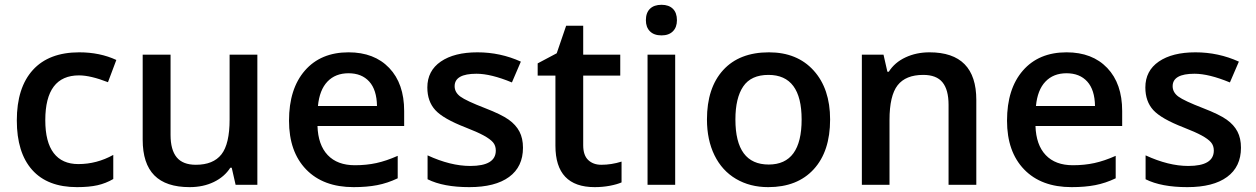

<svg xmlns="http://www.w3.org/2000/svg" viewBox="-20 -767 5213 797"><path d="M299.8 9.8Q177.2 9.8 113.5 -61.8Q49.8 -133.3 49.8 -267.1Q49.8 -403.3 116.5 -476.6Q183.1 -549.8 309.1 -549.8Q394.5 -549.8 462.9 -518.1L428.2 -425.8Q355.5 -454.1 308.1 -454.1Q168 -454.1 168 -268.1Q168 -177.2 202.9 -131.6Q237.8 -85.9 305.2 -85.9Q381.8 -85.9 450.2 -124V-23.9Q419.4 -5.9 384.5 2Q349.6 9.8 299.8 9.8Z M958 0 941.9 -70.8H936Q912.1 -33.2 867.9 -11.7Q823.7 9.8 767.1 9.8Q668.9 9.8 620.6 -39.1Q572.3 -87.9 572.3 -187V-540H688V-207Q688 -145 713.4 -114Q738.8 -83 793 -83Q865.2 -83 899.2 -126.2Q933.1 -169.4 933.1 -271V-540H1048.3V0Z M1447.8 9.8Q1321.8 9.8 1250.7 -63.7Q1179.7 -137.2 1179.7 -266.1Q1179.7 -398.4 1245.6 -474.1Q1311.5 -549.8 1426.8 -549.8Q1533.7 -549.8 1595.7 -484.9Q1657.7 -419.9 1657.7 -306.2V-244.1H1297.9Q1300.3 -165.5 1340.3 -123.3Q1380.4 -81.1 1453.1 -81.1Q1501 -81.1 1542.2 -90.1Q1583.5 -99.1 1630.9 -120.1V-26.9Q1588.9 -6.8 1545.9 1.5Q1502.9 9.8 1447.8 9.8ZM1426.8 -462.9Q1372.1 -462.9 1339.1 -428.2Q1306.2 -393.6 1299.8 -327.1H1544.9Q1543.9 -394 1512.7 -428.5Q1481.4 -462.9 1426.8 -462.9Z M2150.9 -153.8Q2150.9 -74.7 2093.3 -32.5Q2035.6 9.8 1928.2 9.8Q1820.3 9.8 1754.9 -22.9V-122.1Q1850.1 -78.1 1932.1 -78.1Q2038.1 -78.1 2038.1 -142.1Q2038.1 -162.6 2026.4 -176.3Q2014.6 -189.9 1987.8 -204.6Q1960.9 -219.2 1913.1 -237.8Q1819.8 -273.9 1786.9 -310.1Q1753.9 -346.2 1753.9 -403.8Q1753.9 -473.1 1809.8 -511.5Q1865.7 -549.8 1961.9 -549.8Q2057.1 -549.8 2142.1 -511.2L2105 -424.8Q2017.6 -460.9 1958 -460.9Q1867.2 -460.9 1867.2 -409.2Q1867.2 -383.8 1890.9 -366.2Q1914.6 -348.6 1994.1 -317.9Q2061 -292 2091.3 -270.5Q2121.6 -249 2136.2 -220.9Q2150.9 -192.9 2150.9 -153.8Z M2476.1 -83Q2518.1 -83 2560.1 -96.2V-9.8Q2541 -1.5 2511 4.2Q2481 9.8 2448.7 9.8Q2285.6 9.8 2285.6 -162.1V-453.1H2211.9V-503.9L2291 -545.9L2330.1 -660.2H2400.9V-540H2554.7V-453.1H2400.9V-164.1Q2400.9 -122.6 2421.6 -102.8Q2442.4 -83 2476.1 -83Z M2782.7 0H2668V-540H2782.7ZM2661.1 -683.1Q2661.1 -713.9 2678 -730.5Q2694.8 -747.1 2726.1 -747.1Q2756.3 -747.1 2773.2 -730.5Q2790 -713.9 2790 -683.1Q2790 -653.8 2773.2 -637Q2756.3 -620.1 2726.1 -620.1Q2694.8 -620.1 2678 -637Q2661.1 -653.8 2661.1 -683.1Z M3425.8 -271Q3425.8 -138.7 3357.9 -64.5Q3290 9.8 3168.9 9.8Q3093.3 9.8 3035.2 -24.4Q2977.1 -58.6 2945.8 -122.6Q2914.6 -186.5 2914.6 -271Q2914.6 -402.3 2981.9 -476.1Q3049.3 -549.8 3171.9 -549.8Q3289.1 -549.8 3357.4 -474.4Q3425.8 -398.9 3425.8 -271ZM3032.7 -271Q3032.7 -84 3170.9 -84Q3307.6 -84 3307.6 -271Q3307.6 -456.1 3169.9 -456.1Q3097.7 -456.1 3065.2 -408.2Q3032.7 -360.4 3032.7 -271Z M4032.7 0H3917.5V-332Q3917.5 -394.5 3892.3 -425.3Q3867.2 -456.1 3812.5 -456.1Q3739.7 -456.1 3706.1 -413.1Q3672.4 -370.1 3672.4 -269V0H3557.6V-540H3647.5L3663.6 -469.2H3669.4Q3693.8 -507.8 3738.8 -528.8Q3783.7 -549.8 3838.4 -549.8Q4032.7 -549.8 4032.7 -352.1Z M4428.2 9.8Q4302.2 9.8 4231.2 -63.7Q4160.2 -137.2 4160.2 -266.1Q4160.2 -398.4 4226.1 -474.1Q4292 -549.8 4407.2 -549.8Q4514.2 -549.8 4576.2 -484.9Q4638.2 -419.9 4638.2 -306.2V-244.1H4278.3Q4280.8 -165.5 4320.8 -123.3Q4360.8 -81.1 4433.6 -81.1Q4481.4 -81.1 4522.7 -90.1Q4564 -99.1 4611.3 -120.1V-26.9Q4569.3 -6.8 4526.4 1.5Q4483.4 9.8 4428.2 9.8ZM4407.2 -462.9Q4352.5 -462.9 4319.6 -428.2Q4286.6 -393.6 4280.3 -327.1H4525.4Q4524.4 -394 4493.2 -428.5Q4461.9 -462.9 4407.2 -462.9Z M5131.3 -153.8Q5131.3 -74.7 5073.7 -32.5Q5016.1 9.8 4908.7 9.8Q4800.8 9.8 4735.4 -22.9V-122.1Q4830.6 -78.1 4912.6 -78.1Q5018.6 -78.1 5018.6 -142.1Q5018.6 -162.6 5006.8 -176.3Q4995.1 -189.9 4968.3 -204.6Q4941.4 -219.2 4893.6 -237.8Q4800.3 -273.9 4767.3 -310.1Q4734.4 -346.2 4734.4 -403.8Q4734.4 -473.1 4790.3 -511.5Q4846.2 -549.8 4942.4 -549.8Q5037.6 -549.8 5122.6 -511.2L5085.4 -424.8Q4998 -460.9 4938.5 -460.9Q4847.7 -460.9 4847.7 -409.2Q4847.7 -383.8 4871.3 -366.2Q4895 -348.6 4974.6 -317.9Q5041.5 -292 5071.8 -270.5Q5102.1 -249 5116.7 -220.9Q5131.3 -192.9 5131.3 -153.8Z"/></svg>

Font: f0_21440          
Style: Regular
Weight: 600
Foundry: Ascender Corporation
Version: Version 1.10